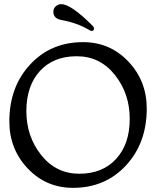

<svg xmlns="http://www.w3.org/2000/svg" viewBox="-20 -899 752 925"><path d="M107 -363.5Q107 -242 178.5 -152Q250 -62 362 -62Q474 -62 539.5 -133.5Q605 -205 605 -326.5Q605 -448 533.5 -538Q462 -628 349.5 -628Q237 -628 172 -556.5Q107 -485 107 -363.5ZM332 6Q202 6 113.5 -87.5Q25 -181 25 -314Q25 -480 125 -588Q225 -696 380 -696Q510 -696 598.5 -602.5Q687 -509 687 -376Q687 -210 587 -102Q487 6 332 6ZM433 -762Q433 -750 421 -750Q417 -750 409 -755Q352 -789 274 -803Q237 -810 237 -843Q237 -858 248.5 -868.5Q260 -879 275 -879Q322 -879 425 -776Q433 -768 433 -762Z"/></svg>

Font: Macondo
Style: Regular
Weight: 400
Version: Version 2.001